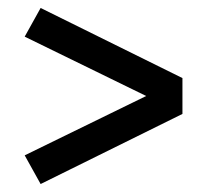

<svg xmlns="http://www.w3.org/2000/svg" viewBox="-20 -581 540 482"><path d="M82 -119 62 -155 42 -191 347 -340 42 -489 82 -561 438 -385V-295Z"/></svg>

Font: iosevka_custom_sans_ss08 Md
Style: Regular
Weight: 500
Designer: Belleve Invis
Foundry: Belleve Invis
Version: Version 10.3.0; ttfautohint (v1.8.3)